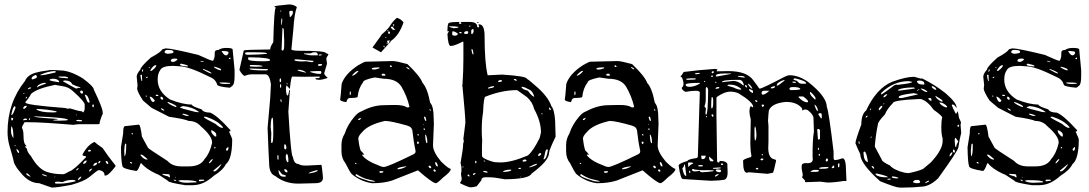

<svg xmlns="http://www.w3.org/2000/svg" viewBox="-20 -805 4868 858"><path d="M250 -490.2Q291 -490.2 349.6 -455.1Q399.4 -418 399.4 -404.3Q438.5 -322.3 438.5 -305.7L439.5 -297.9Q424.8 -263.7 424.8 -251L418.9 -250H335.9Q324.2 -250 307.6 -247.1Q167 -258.8 110.4 -258.8H89.8Q78.1 -241.2 78.1 -233.4Q85 -222.7 85 -199.2Q85 -162.1 96.7 -155.3L97.7 -150.4V-149.4L91.8 -152.3V-149.4L100.6 -139.6Q100.6 -127 118.2 -107.4Q150.4 -50.8 188.5 -37.1Q220.7 -26.4 261.7 -26.4Q268.6 -26.4 290 -39.1Q307.6 -43 364.3 -102.5V-105.5Q364.3 -107.4 350.6 -109.4L348.6 -114.3Q371.1 -157.2 402.3 -170.9Q411.1 -162.1 438.5 -143.6Q460 -110.4 496.1 -65.4V-61.5Q464.8 -20.5 451.2 -20.5H447.3Q447.3 -42 420.9 -44.9Q416 -44.9 377.9 -12.7Q355.5 4.9 300.8 20.5Q237.3 33.2 210.9 33.2L155.3 13.7Q108.4 13.7 69.3 -37.1Q52.7 -54.7 42 -79.1Q42 -86.9 20.5 -160.2Q13.7 -188.5 13.7 -214.8V-215.8Q13.7 -345.7 91.8 -443.4Q101.6 -467.8 136.7 -479.5Q160.2 -486.3 193.4 -490.2Q202.1 -494.1 250 -490.2ZM160.2 -469.7V-468.8H162.1Q177.7 -468.8 220.7 -479.5Q229.5 -480.5 229.5 -484.4L226.6 -487.3H225.6Q197.3 -487.3 162.1 -471.7ZM121.1 -453.1V-452.1L124 -450.2H125Q144.5 -455.1 144.5 -460V-465.8L140.6 -469.7H138.7Q121.1 -463.9 121.1 -453.1ZM271.5 -462.9H242.2V-460.9Q242.2 -457 282.2 -455.1H283.2V-459Q283.2 -460.9 271.5 -462.9ZM202.1 -448.2V-447.3Q202.1 -443.4 242.2 -437.5L244.1 -438.5V-442.4Q236.3 -453.1 217.8 -453.1H214.8Q202.1 -452.1 202.1 -448.2ZM261.7 -442.4V-441.4Q317.4 -409.2 321.3 -409.2H322.3L332 -413.1L337.9 -411.1L338.9 -413.1V-414.1Q335 -417 322.3 -419.9L302.7 -428.7Q294.9 -445.3 271.5 -445.3H268.6Q261.7 -444.3 261.7 -442.4ZM145.5 -414.1Q155.3 -421.9 184.6 -430.7V-432.6L183.6 -434.6H173.8Q145.5 -426.8 145.5 -414.1ZM93.8 -349.6V-346.7Q93.8 -335.9 271.5 -322.3L281.2 -319.3L293.9 -320.3Q333 -307.6 346.7 -307.6Q346.7 -304.7 352.5 -302.7Q358.4 -311.5 358.4 -319.3V-337.9Q358.4 -350.6 309.6 -394.5Q287.1 -417 258.8 -419.9L225.6 -425.8Q144.5 -409.2 119.1 -385.7Q108.4 -365.2 93.8 -349.6ZM104.5 -408.2V-406.2H106.4Q119.1 -409.2 119.1 -413.1V-414.1H114.3Q109.4 -414.1 104.5 -408.2ZM337.9 -394.5Q339.8 -386.7 346.7 -386.7H348.6L350.6 -389.6V-395.5L346.7 -400.4Q337.9 -400.4 337.9 -394.5ZM85.9 -389.6 84 -386.7V-385.7H85.9L89.8 -388.7V-389.6ZM362.3 -381.8H358.4Q369.1 -349.6 374 -346.7H377.9L380.9 -348.6Q373 -379.9 364.3 -379.9ZM94.7 -364.3Q100.6 -365.2 100.6 -372.1V-373Q94.7 -371.1 94.7 -364.3ZM395.5 -337.9 392.6 -335.9V-329.1L395.5 -325.2Q399.4 -326.2 399.4 -332V-335.9L398.4 -337.9ZM84 -324.2V-320.3L85.9 -318.4H87.9Q94.7 -321.3 99.6 -329.1V-332H94.7Q88.9 -332 84 -324.2ZM43.9 -330.1Q36.1 -322.3 30.3 -291H32.2Q38.1 -291 49.8 -325.2Q47.9 -330.1 43.9 -330.1ZM143.6 -318.4V-315.4Q162.1 -302.7 210.9 -302.7H219.7L232.4 -303.7V-307.6Q192.4 -316.4 143.6 -318.4ZM322.3 -293H319.3V-290H322.3ZM133.8 -285.2V-283.2Q153.3 -278.3 237.3 -273.4V-272.5V-271.5L216.8 -268.6Q216.8 -265.6 242.2 -265.6Q283.2 -265.6 283.2 -269.5Q283.2 -279.3 133.8 -285.2ZM35.2 -278.3H30.3V-272.5Q30.3 -266.6 33.2 -266.6Q38.1 -266.6 39.1 -276.4ZM114.3 -276.4 109.4 -275.4V-269.5H114.3V-273.4V-275.4ZM83 -268.6V-267.6H84L100.6 -269.5V-271.5L97.7 -275.4H94.7Q85.9 -275.4 83 -268.6ZM320.3 -266.6Q320.3 -262.7 337.9 -262.7L346.7 -263.7V-265.6Q346.7 -269.5 328.1 -269.5Q320.3 -267.6 320.3 -266.6ZM30.3 -241.2V-238.3V-237.3Q29.3 -234.4 29.3 -223.6V-219.7Q29.3 -202.1 39.1 -188.5H40Q40 -235.4 30.3 -241.2ZM47.9 -156.2H44.9V-154.3L47.9 -152.3H49.8V-154.3ZM54.7 -139.6 53.7 -138.7V-136.7Q57.6 -121.1 65.4 -121.1V-122.1V-124Q65.4 -131.8 54.7 -139.6ZM373 -130.9 375 -127.9H379.9Q385.7 -127.9 386.7 -131.8L382.8 -135.7H381.8Q375 -135.7 373 -130.9ZM350.6 -74.2 352.5 -73.2H353.5Q364.3 -73.2 367.2 -85.9V-87.9Q356.4 -87.9 350.6 -74.2ZM418.9 -76.2 419.9 -75.2H422.9Q428.7 -79.1 428.7 -85.9H425.8Q418.9 -82 418.9 -76.2ZM453.1 -85.9H452.1V-84Q455.1 -72.3 460.9 -72.3H461.9L463.9 -74.2V-75.2Q461.9 -85.9 453.1 -85.9ZM396.5 -65.4 399.4 -63.5Q414.1 -68.4 414.1 -76.2V-78.1H413.1Q399.4 -78.1 396.5 -65.4ZM320.3 -43.9H322.3Q330.1 -46.9 331.1 -53.7L330.1 -54.7Q320.3 -48.8 320.3 -43.9ZM377.9 -39.1H381.8Q391.6 -47.9 391.6 -51.8H390.6Q377.9 -47.9 377.9 -39.1ZM100.6 -30.3H97.7V-26.4Q99.6 -21.5 114.3 -15.6L118.2 -12.7Q107.4 -29.3 100.6 -30.3ZM168.9 -26.4H168V-25.4Q168 -21.5 188.5 -16.6L189.5 -17.6V-19.5Q176.8 -26.4 168.9 -26.4ZM226.6 -15.6H223.6V-12.7H226.6ZM328.1 -1Q337.9 -1 343.8 -15.6H340.8Q328.1 -8.8 328.1 -1ZM259.8 8.8 239.3 6.8H235.4Q226.6 6.8 225.6 10.7V12.7L229.5 15.6H247.1Q277.3 15.6 318.4 4.9Q316.4 -1 306.6 -1H301.8Q278.3 -1 259.8 8.8Z M706.1 -585 720.7 -588.9Q746.1 -588.9 866.2 -559.6Q922.9 -533.2 931.6 -533.2Q939.5 -543.9 939.5 -560.5V-562.5V-569.3Q939.5 -582 957 -582Q968.8 -590.8 990.2 -590.8Q1019.5 -590.8 1019.5 -584L1028.3 -492.2V-463.9Q1028.3 -428.7 1018.6 -421.9Q1009.8 -413.1 1004.9 -413.1Q950.2 -418 950.2 -427.7Q943.4 -451.2 916 -461.9Q822.3 -508.8 781.2 -508.8L753.9 -510.7Q705.1 -510.7 696.3 -492.2Q684.6 -476.6 684.6 -450.2V-449.2Q684.6 -395.5 740.2 -360.4Q795.9 -337.9 836.9 -337.9Q836.9 -330.1 880.9 -316.4Q889.6 -301.8 918.9 -301.8Q949.2 -290 1005.9 -227.5L1009.8 -223.6V-219.7Q1009.8 -217.8 1003.9 -217.8V-215.8Q1017.6 -186.5 1017.6 -181.6Q1017.6 -93.8 989.3 -71.3Q976.6 -44.9 935.5 -19.5Q889.6 22.5 841.8 22.5H807.6Q730.5 10.7 730.5 2.9Q685.5 -28.3 678.7 -28.3Q630.9 -50.8 612.3 -75.2H608.4Q596.7 -41 588.9 -41Q527.3 -50.8 527.3 -62.5Q521.5 -79.1 520.5 -147.5L530.3 -208Q530.3 -241.2 538.1 -241.2L600.6 -248Q607.4 -248 614.3 -194.3L641.6 -144.5Q641.6 -141.6 728.5 -85.9Q750 -61.5 790 -61.5H824.2Q876 -61.5 894.5 -94.7Q917 -119.1 927.7 -166V-168.9Q927.7 -197.3 877.9 -240.2Q856.4 -264.6 823.2 -264.6Q803.7 -273.4 735.4 -283.2L657.2 -323.2L619.1 -355.5Q594.7 -392.6 592.8 -408.2L594.7 -424.8L590.8 -461.9Q590.8 -475.6 607.4 -494.1Q607.4 -505.9 654.3 -547.9Q698.2 -571.3 706.1 -585ZM715.8 -575.2V-571.3Q715.8 -567.4 728.5 -564.5Q754.9 -566.4 754.9 -571.3V-575.2Q754.9 -582 727.5 -582Q719.7 -582 715.8 -575.2ZM970.7 -577.1V-575.2Q981.4 -557.6 989.3 -557.6Q997.1 -557.6 1001 -567.4V-571.3Q1001 -577.1 970.7 -577.1ZM1004.9 -546.9 1002 -543 1004.9 -541H1009.8V-546.9ZM743.2 -532.2Q747.1 -528.3 752.9 -528.3Q762.7 -528.3 773.4 -539.1L768.6 -543H757.8Q743.2 -543 743.2 -532.2ZM876 -533.2V-532.2Q876 -529.3 887.7 -528.3H890.6V-529.3Q890.6 -531.2 876 -533.2ZM788.1 -520.5 784.2 -516.6Q784.2 -509.8 819.3 -507.8V-510.7Q819.3 -514.6 790 -520.5ZM651.4 -490.2V-489.3L653.3 -488.3H657.2Q678.7 -503.9 678.7 -513.7H677.7H675.8Q665 -513.7 651.4 -490.2ZM937.5 -506.8 935.5 -504.9Q949.2 -494.1 966.8 -490.2L967.8 -492.2V-494.1Q967.8 -499 939.5 -506.8ZM647.5 -504.9 644.5 -503.9 645.5 -502V-501L649.4 -502V-504.9ZM887.7 -497.1 886.7 -496.1V-494.1Q917 -476.6 924.8 -476.6V-477.5Q924.8 -483.4 887.7 -497.1ZM620.1 -494.1H615.2L614.3 -487.3V-484.4L615.2 -482.4L620.1 -492.2ZM610.4 -470.7 607.4 -469.7Q609.4 -451.2 612.3 -443.4H615.2V-444.3L614.3 -470.7ZM636.7 -461.9 632.8 -459V-456.1H635.7L640.6 -460V-461.9ZM963.9 -436.5 960 -434.6Q967.8 -429.7 988.3 -429.7L1007.8 -430.7V-434.6Q990.2 -436.5 971.7 -436.5ZM677.7 -381.8 675.8 -380.9V-378.9L677.7 -376H687.5V-378.9Q686.5 -381.8 677.7 -381.8ZM632.8 -378.9 630.9 -376V-375L632.8 -373H635.7V-376ZM650.4 -373H649.4V-371.1Q656.2 -349.6 663.1 -349.6H667L671.9 -354.5V-355.5Q659.2 -373 650.4 -373ZM699.2 -373 697.3 -371.1V-365.2L703.1 -359.4H706.1L709 -361.3V-366.2Q705.1 -373 699.2 -373ZM730.5 -349.6 728.5 -347.7V-346.7Q741.2 -335 766.6 -326.2L768.6 -329.1Q768.6 -335 730.5 -349.6ZM784.2 -325.2Q784.2 -321.3 853.5 -304.7L866.2 -303.7H869.1V-304.7Q839.8 -327.1 797.9 -331.1Q784.2 -326.2 784.2 -325.2ZM700.2 -321.3H699.2Q699.2 -314.5 711.9 -310.5L713.9 -311.5Q713.9 -316.4 700.2 -321.3ZM795.9 -296.9V-293L812.5 -287.1H823.2V-290Q805.7 -296.9 795.9 -296.9ZM900.4 -283.2H891.6V-280.3Q897.5 -274.4 943.4 -251Q962.9 -233.4 973.6 -233.4H974.6L976.6 -236.3Q954.1 -265.6 900.4 -283.2ZM924.8 -223.6H923.8V-218.8Q923.8 -209 940.4 -195.3H946.3V-203.1Q946.3 -214.8 924.8 -223.6ZM573.2 -210H568.4V-206.1L570.3 -204.1L574.2 -206.1ZM535.2 -131.8 536.1 -107.4H537.1Q543.9 -111.3 543.9 -153.3V-161.1L542 -163.1H540Q537.1 -163.1 535.2 -131.8ZM942.4 -147.5H937.5V-142.6L940.4 -141.6L943.4 -144.5ZM998 -147.5 990.2 -139.6V-134.8L992.2 -131.8H995.1Q1001 -132.8 1001 -147.5ZM611.3 -114.3H608.4V-110.4Q623 -91.8 636.7 -91.8H638.7V-94.7Q617.2 -114.3 611.3 -114.3ZM914.1 -79.1V-75.2H916Q924.8 -81.1 930.7 -91.8L928.7 -94.7Q920.9 -89.8 914.1 -79.1ZM566.4 -81.1H561.5V-77.1L566.4 -74.2L570.3 -75.2V-77.1ZM966.8 -70.3 933.6 -43V-41Q933.6 -39.1 937.5 -39.1Q949.2 -39.1 969.7 -70.3ZM734.4 -26.4 706.1 -28.3V-26.4Q706.1 -22.5 731.4 -16.6L735.4 -12.7H740.2Q738.3 -26.4 734.4 -26.4ZM766.6 -12.7 763.7 -15.6V-11.7H766.6ZM757.8 -2H755.9L759.8 2.9H767.6V2Q766.6 -2 757.8 -2ZM871.1 -2 869.1 0V2.9L871.1 4.9H875Q893.6 3.9 893.6 0L890.6 -2ZM777.3 3.9Q791 11.7 814.5 11.7H816.4L858.4 9.8V7.8Q855.5 0 791 0Q777.3 0 777.3 3.9Z M1271.5 -785.2Q1293 -785.2 1306.6 -773.4Q1294.9 -742.2 1291 -674.8L1282.2 -585Q1282.2 -578.1 1321.3 -578.1Q1436.5 -578.1 1436.5 -567.4Q1441.4 -567.4 1448.2 -561.5Q1438.5 -548.8 1438.5 -543V-540L1441.4 -520.5L1428.7 -477.5Q1428.7 -470.7 1443.4 -458V-456.1Q1419.9 -448.2 1405.3 -448.2Q1389.6 -449.2 1389.6 -453.1V-455.1L1398.4 -456.1H1405.3L1409.2 -460V-461.9L1405.3 -462.9L1339.8 -461.9L1286.1 -462.9Q1281.2 -462.9 1275.4 -408.2H1274.4L1260.7 -423.8L1257.8 -413.1V-407.2Q1258.8 -379.9 1264.6 -377.9Q1268.6 -377.9 1271.5 -395.5V-402.3H1274.4L1275.4 -399.4L1268.6 -305.7Q1280.3 -103.5 1289.1 -103.5Q1293.9 -72.3 1313.5 -72.3Q1324.2 -65.4 1339.8 -65.4H1357.4L1416 -68.4Q1418 -68.4 1422.9 -16.6Q1424.8 -1 1416.5 6.3Q1408.2 13.7 1388.7 13.7L1313.5 15.6Q1252 15.6 1210 -18.6Q1182.6 -28.3 1182.6 -77.1Q1180.7 -103.5 1175.8 -233.4L1187.5 -366.2L1190.4 -423.8V-431.6Q1183.6 -472.7 1167 -472.7H1137.7H1103.5Q1088.9 -472.7 1074.2 -465.8Q1064.5 -466.8 1049.8 -492.2L1069.3 -579.1Q1069.3 -583 1187.5 -584Q1187.5 -596.7 1201.2 -616.2Q1205.1 -768.6 1211.9 -768.6V-771.5Q1211.9 -773.4 1207 -773.4V-776.4Q1207 -779.3 1271.5 -785.2ZM1234.4 -758.8H1233.4V-752.9H1236.3V-756.8ZM1276.4 -756.8 1272.5 -752.9V-751L1275.4 -728.5H1277.3Q1289.1 -740.2 1289.1 -749V-752.9L1286.1 -756.8ZM1241.2 -720.7 1238.3 -723.6Q1236.3 -713.9 1236.3 -698.2V-694.3H1238.3L1241.2 -710.9ZM1244.1 -679.7H1242.2L1238.3 -583V-582L1241.2 -579.1H1243.2Q1250 -579.1 1250 -603.5V-626L1248 -673.8Q1246.1 -679.7 1244.1 -679.7ZM1075.2 -567.4Q1075.2 -560.5 1084 -560.5H1098.6Q1138.7 -560.5 1172.9 -564.5V-566.4Q1172.9 -571.3 1125 -571.3H1084Q1075.2 -571.3 1075.2 -567.4ZM1379.9 -571.3 1367.2 -566.4H1355.5H1338.9V-563.5Q1360.4 -557.6 1376 -557.6H1398.4Q1400.4 -557.6 1400.4 -560.5Q1398.4 -571.3 1389.6 -571.3ZM1407.2 -561.5 1404.3 -559.6V-557.6L1407.2 -556.6Q1417 -556.6 1418 -560.5V-561.5ZM1090.8 -548.8 1088.9 -546.9V-541Q1088.9 -531.2 1154.3 -531.2Q1187.5 -531.2 1187.5 -536.1Q1187.5 -547.9 1101.6 -548.8ZM1298.8 -540 1295.9 -537.1V-536.1Q1295.9 -531.2 1331.1 -530.3L1347.7 -531.2L1370.1 -527.3H1374Q1380.9 -527.3 1380.9 -533.2H1379.9L1305.7 -540ZM1404.3 -518.6 1400.4 -514.6V-513.7L1404.3 -510.7H1409.2Q1418 -510.7 1419.9 -516.6L1417 -518.6ZM1099.6 -514.6 1095.7 -511.7Q1095.7 -507.8 1100.6 -507.8L1125 -506.8L1151.4 -507.8L1152.3 -508.8V-510.7Q1140.6 -514.6 1108.4 -514.6ZM1175.8 -496.1 1095.7 -499V-497.1Q1095.7 -490.2 1169.9 -490.2L1177.7 -492.2V-493.2ZM1315.4 -493.2H1310.5V-490.2Q1311.5 -488.3 1344.7 -480.5H1346.7V-482.4Q1331.1 -493.2 1315.4 -493.2ZM1365.2 -483.4Q1391.6 -474.6 1412.1 -474.6L1416 -478.5V-484.4L1413.1 -487.3H1391.6Q1365.2 -487.3 1365.2 -483.4ZM1229.5 -448.2V-440.4L1232.4 -437.5Q1236.3 -438.5 1236.3 -444.3V-448.2L1234.4 -455.1H1233.4Q1229.5 -454.1 1229.5 -448.2ZM1265.6 -430.7 1260.7 -434.6V-431.6L1264.6 -427.7H1265.6ZM1234.4 -428.7H1232.4L1231.4 -423.8V-418.9L1232.4 -413.1H1236.3V-421.9V-426.8ZM1236.3 -361.3H1233.4V-353.5L1236.3 -349.6H1238.3V-353.5ZM1189.5 -237.3 1192.4 -210 1191.4 -175.8 1192.4 -166H1195.3Q1201.2 -166 1201.2 -211.9V-234.4Q1201.2 -279.3 1197.3 -279.3Q1190.4 -279.3 1189.5 -237.3ZM1252.9 -160.2H1251L1250 -153.3V-145.5Q1250 -138.7 1253.9 -137.7H1255.9Q1259.8 -138.7 1259.8 -144.5Q1258.8 -160.2 1252.9 -160.2ZM1260.7 -118.2 1256.8 -107.4Q1256.8 -85 1266.6 -79.1L1268.6 -83V-91.8Q1267.6 -116.2 1260.7 -118.2ZM1222.7 -111.3H1219.7V-96.7L1221.7 -90.8H1222.7L1224.6 -92.8V-109.4ZM1251 -49.8V-48.8V-43Q1252 -39.1 1257.8 -35.2H1264.6V-37.1Q1264.6 -47.9 1251 -49.8ZM1359.4 -30.3H1363.3Q1399.4 -36.1 1399.4 -43L1397.5 -44.9Q1359.4 -35.2 1359.4 -30.3ZM1226.6 -43.9H1224.6V-40Q1227.5 -15.6 1246.1 -15.6H1255.9L1257.8 -18.6V-19.5Q1257.8 -21.5 1240.2 -26.4Z M1614.3 -529.3 1735.4 -532.2Q1751 -532.2 1800.8 -518.6Q1857.4 -464.8 1868.2 -434.6Q1889.6 -412.1 1902.3 -345.7Q1918 -330.1 1918 -276.4L1918.9 -252L1915 -155.3Q1915 -126 1951.2 -83Q1984.4 -50.8 1994.1 -50.8V-48.8Q1994.1 -37.1 1960 -11.7Q1934.6 13.7 1927.7 13.7H1926.8Q1911.1 11.7 1847.7 -43.9Q1732.4 1 1731.4 2Q1693.4 13.7 1646.5 13.7H1641.6Q1588.9 4.9 1551.8 -27.3Q1544.9 -33.2 1523.4 -76.2Q1505.9 -97.7 1505.9 -128.9V-157.2Q1505.9 -184.6 1520.5 -208Q1533.2 -248 1564.5 -284.2Q1580.1 -302.7 1595.7 -307.6Q1646.5 -335 1696.3 -335L1740.2 -335.9H1746.1Q1783.2 -335.9 1798.8 -325.2H1804.7Q1809.6 -325.2 1809.6 -329.1Q1798.8 -375 1774.4 -417Q1752.9 -453.1 1694.3 -453.1L1654.3 -459Q1602.5 -448.2 1602.5 -437.5Q1582 -411.1 1578.1 -372.1Q1576.2 -367.2 1543 -367.2L1537.1 -365.2Q1533.2 -365.2 1527.3 -348.6Q1500 -352.5 1500 -360.4Q1502 -366.2 1506.8 -430.7Q1522.5 -475.6 1581.1 -513.7Q1608.4 -529.3 1614.3 -529.3ZM1723.6 -512.7 1721.7 -509.8 1724.6 -505.9H1730.5L1731.4 -507.8L1728.5 -512.7ZM1797.9 -504.9H1795.9V-502.9Q1803.7 -495.1 1809.6 -495.1H1810.5V-497.1Q1802.7 -504.9 1797.9 -504.9ZM1641.6 -500V-497.1Q1642.6 -494.1 1651.4 -494.1Q1660.2 -494.1 1675.8 -500V-503.9H1671.9Q1650.4 -503.9 1641.6 -500ZM1553.7 -468.8V-466.8H1554.7Q1563.5 -466.8 1581.1 -485.4V-488.3H1580.1Q1570.3 -488.3 1553.7 -468.8ZM1689.5 -475.6 1684.6 -471.7 1687.5 -466.8H1700.2L1703.1 -469.7L1697.3 -475.6ZM1545.9 -396.5 1543 -394.5V-379.9H1543.9Q1547.9 -380.9 1547.9 -386.7V-394.5ZM1900.4 -318.4H1899.4V-316.4Q1901.4 -308.6 1903.3 -308.6L1904.3 -313.5Q1902.3 -318.4 1900.4 -318.4ZM1877.9 -284.2 1875 -282.2V-279.3Q1878.9 -264.6 1882.8 -264.6H1884.8Q1884.8 -277.3 1878.9 -284.2ZM1591.8 -278.3 1581.1 -273.4V-268.6H1583Q1589.8 -268.6 1592.8 -276.4V-278.3ZM1581.1 -185.5Q1587.9 -127 1597.7 -127L1607.4 -114.3V-113.3L1598.6 -114.3V-111.3Q1617.2 -85.9 1674.8 -64.5Q1681.6 -60.5 1694.3 -58.6Q1711.9 -58.6 1829.1 -116.2Q1836.9 -121.1 1836.9 -127V-131.8Q1828.1 -171.9 1822.3 -225.6L1820.3 -226.6Q1820.3 -237.3 1798.8 -244.1Q1726.6 -264.6 1700.2 -264.6Q1626 -248 1598.6 -214.8Q1581.1 -197.3 1581.1 -185.5ZM1875 -249 1872.1 -251V-248H1875ZM1878.9 -230.5H1873V-226.6L1876 -223.6L1878.9 -226.6ZM1847.7 -206.1 1844.7 -203.1 1847.7 -199.2 1851.6 -200.2V-203.1L1848.6 -206.1ZM1882.8 -203.1H1879.9V-202.1Q1881.8 -165 1887.7 -165L1889.6 -167V-168.9Q1889.6 -189.5 1882.8 -203.1ZM1844.7 -171.9 1843.8 -170.9V-165L1846.7 -161.1H1847.7L1851.6 -165V-170.9L1848.6 -171.9ZM1927.7 -80.1H1924.8V-74.2Q1928.7 -61.5 1933.6 -61.5H1936.5V-64.5Q1932.6 -80.1 1927.7 -80.1ZM1568.4 -77.1 1566.4 -75.2V-74.2L1568.4 -72.3H1573.2V-74.2L1570.3 -77.1ZM1897.5 -64.5 1894.5 -61.5Q1897.5 -54.7 1902.3 -52.7H1903.3L1907.2 -56.6V-58.6L1902.3 -64.5ZM1755.9 -50.8V-48.8H1759.8Q1773.4 -48.8 1795.9 -60.5V-61.5H1792Q1758.8 -57.6 1755.9 -50.8ZM1918.9 -47.9 1917 -43.9V-42L1920.9 -38.1H1924.8L1927.7 -40V-42L1922.9 -47.9ZM1677.7 -40 1674.8 -37.1Q1676.8 -32.2 1682.6 -32.2Q1693.4 -34.2 1693.4 -37.1V-38.1L1690.4 -40ZM1571.3 -26.4 1568.4 -22.5Q1572.3 -13.7 1617.2 0Q1631.8 6.8 1656.2 6.8V5.9Q1656.2 2.9 1619.1 -4.9Q1597.7 -10.7 1574.2 -26.4ZM1719.7 -617.2H1718.8L1714.8 -613.3Q1721.7 -622.1 1723.6 -623V-624H1716.8L1709 -622.1V-621.1L1713.9 -613.3L1716.8 -609.4L1691.4 -581.1L1682.6 -571.3L1644.5 -592.8L1682.6 -645.5Q1684.6 -651.4 1687.5 -652.3Q1717.8 -678.7 1724.6 -692.4Q1736.3 -710.9 1753.9 -725.6Q1773.4 -718.8 1783.2 -705.1Q1763.7 -646.5 1725.6 -621.1V-618.2L1717.8 -610.4ZM1748 -669.9 1736.3 -682.6Q1747.1 -696.3 1737.3 -696.3H1735.4V-694.3L1740.2 -687.5L1736.3 -685.5H1728.5L1726.6 -683.6V-682.6V-680.7Q1731.4 -677.7 1737.3 -669.9Q1737.3 -674.8 1748 -669.9ZM1722.7 -655.3V-656.2Q1723.6 -663.1 1719.7 -664.1H1717.8L1714.8 -662.1Q1713.9 -658.2 1714.8 -655.8Q1715.8 -653.3 1719.7 -654.3ZM1697.3 -600.6H1694.3L1693.4 -597.7L1698.2 -592.8H1699.2ZM1711.9 -613.3 1710.9 -616.2 1708 -612.3V-611.3L1709 -607.4L1711.9 -610.4ZM1715.8 -667 1713.9 -670.9 1711.9 -669.9Q1711.9 -665 1712.9 -665H1715.8ZM1706.1 -637.7 1705.1 -638.7H1702.1V-636.7L1704.1 -634.8H1706.1Z M2032.2 -707 2033.2 -706.1V-705.1L2030.3 -702.1Q2031.2 -698.2 2038.1 -698.2H2040L2042 -701.2L2038.1 -706.1L2040 -707H2078.1Q2112.3 -707 2112.3 -686.5L2115.2 -682.6H2118.2L2121.1 -684.6V-686.5L2118.2 -694.3L2119.1 -696.3H2121.1Q2145.5 -696.3 2145.5 -643.6Q2145.5 -525.4 2159.2 -468.8H2163.1L2223.6 -471.7Q2335 -464.8 2335 -452.1Q2338.9 -452.1 2373 -421.9Q2428.7 -375 2444.3 -330.1Q2461.9 -310.5 2461.9 -223.6L2462.9 -194.3Q2433.6 -133.8 2433.6 -122.1Q2433.6 -86.9 2355.5 -29.3Q2344.7 -4.9 2236.3 -3.9Q2188.5 -12.7 2169.9 -12.7H2147.5Q2130.9 -12.7 2130.9 1L2110.4 27.3Q2093.8 32.2 2084 32.2Q2072.3 32.2 2036.1 13.7V10.7Q2043 2.9 2043 -4.9V-8.8L2040 -26.4L2042 -40V-57.6L2038.1 -77.1Q2049.8 -140.6 2049.8 -163.1L2052.7 -172.9L2050.8 -185.5L2059.6 -254.9V-258.8Q2059.6 -284.2 2046.9 -417V-418.9L2044.9 -419.9L2046.9 -426.8V-430.7Q2050.8 -490.2 2050.8 -540V-613.3L2049.8 -619.1H2047.9Q2010.7 -599.6 1994.1 -599.6Q1982.4 -599.6 1979.5 -652.3Q1979.5 -656.2 1985.4 -663.1V-666H1983.4L1980.5 -665L1979.5 -666Q1979.5 -703.1 1987.3 -703.1Q1998 -707 2032.2 -707ZM2113.3 -706.1H2118.2V-703.1L2113.3 -702.1L2112.3 -703.1V-705.1ZM2059.6 -690.4H2056.6V-689.5H2059.6ZM2078.1 -690.4 2075.2 -687.5V-686.5H2082V-690.4ZM1998 -687.5H1987.3V-686.5Q1987.3 -683.6 2007.8 -678.7Q2028.3 -679.7 2028.3 -683.6V-684.6Q2016.6 -687.5 1998 -687.5ZM2090.8 -674.8 2085.9 -669.9V-654.3L2088.9 -652.3Q2096.7 -657.2 2096.7 -668Q2096.7 -673.8 2093.8 -674.8ZM2053.7 -656.2 2057.6 -653.3H2068.4L2072.3 -658.2V-663.1L2068.4 -666Q2053.7 -666 2053.7 -656.2ZM2003.9 -665H2002L2001 -659.2V-650.4Q2001 -646.5 2010.7 -645.5Q2024.4 -645.5 2026.4 -654.3Q2012.7 -665 2003.9 -665ZM2040 -662.1H2032.2V-660.2L2035.2 -656.2H2043V-659.2ZM2086.9 -583Q2089.8 -561.5 2094.7 -561.5H2095.7V-563.5Q2093.8 -585.9 2088.9 -585.9Q2086.9 -585.9 2086.9 -583ZM2284.2 -452.1H2276.4V-450.2Q2279.3 -444.3 2288.1 -444.3H2289.1V-447.3ZM2205.1 -441.4 2208 -438.5H2213.9L2222.7 -441.4V-446.3L2217.8 -447.3Q2210 -447.3 2205.1 -441.4ZM2161.1 -413.1V-409.2H2163.1Q2187.5 -413.1 2187.5 -417V-419.9H2185.5Q2174.8 -419.9 2161.1 -413.1ZM2314.5 -417H2310.5Q2310.5 -407.2 2338.9 -399.4Q2358.4 -373 2367.2 -373V-374Q2361.3 -394.5 2349.6 -402.3Q2323.2 -417 2314.5 -417ZM2132.8 -222.7Q2132.8 -199.2 2134.8 -177.7L2133.8 -153.3V-109.4Q2133.8 -96.7 2179.7 -83Q2190.4 -79.1 2216.8 -79.1Q2265.6 -79.1 2338.9 -110.4Q2362.3 -128.9 2391.6 -188.5L2397.5 -212.9Q2397.5 -262.7 2367.2 -317.4Q2360.4 -347.7 2335 -371.1L2291 -402.3Q2222.7 -402.3 2149.4 -373Q2141.6 -373 2138.7 -303.7Q2132.8 -269.5 2132.8 -222.7ZM2435.5 -324.2H2433.6V-320.3Q2433.6 -313.5 2440.4 -313.5H2441.4V-314.5Q2441.4 -321.3 2435.5 -324.2ZM2402.3 -298.8H2399.4V-295.9L2402.3 -293.9H2404.3V-295.9ZM2409.2 -93.8V-92.8Q2422.9 -92.8 2428.7 -136.7H2421.9Q2418 -136.7 2411.1 -100.6Q2409.2 -100.6 2409.2 -93.8ZM2384.8 -110.4V-109.4L2387.7 -107.4Q2398.4 -112.3 2398.4 -118.2L2395.5 -121.1H2392.6Q2384.8 -116.2 2384.8 -110.4ZM2315.4 -86.9V-84L2318.4 -83H2320.3Q2333 -83 2333 -87.9L2330.1 -91.8H2324.2Q2317.4 -91.8 2315.4 -86.9ZM2141.6 -87.9V-86.9Q2142.6 -83 2148.4 -83V-84Q2147.5 -87.9 2141.6 -87.9ZM2105.5 -86.9 2103.5 -84V-78.1L2105.5 -75.2H2106.4L2109.4 -78.1V-79.1Q2109.4 -85.9 2105.5 -86.9ZM2345.7 -59.6V-56.6Q2377 -65.4 2379.9 -71.3V-73.2Q2371.1 -73.2 2345.7 -59.6ZM2049.8 -61.5H2046.9V-57.6L2049.8 -56.6H2050.8V-57.6ZM2298.8 -54.7 2296.9 -52.7V-49.8H2305.7L2308.6 -53.7V-54.7ZM2226.6 -38.1 2228.5 -37.1H2238.3Q2261.7 -39.1 2264.6 -43.9V-46.9H2261.7Q2237.3 -46.9 2226.6 -38.1ZM2146.5 -41H2139.6V-39.1Q2139.6 -35.2 2156.2 -33.2H2158.2V-37.1Q2158.2 -39.1 2146.5 -41ZM2093.8 -23.4 2096.7 -22.5Q2105.5 -27.3 2105.5 -31.2H2100.6Q2093.8 -31.2 2093.8 -23.4ZM2074.2 -25.4 2069.3 -23.4V-20.5L2074.2 -16.6H2078.1V-20.5ZM2308.6 -15.6H2305.7V-12.7H2308.6Z M2618.2 -529.3 2739.3 -532.2Q2754.9 -532.2 2804.7 -518.6Q2861.3 -464.8 2872.1 -434.6Q2893.6 -412.1 2906.2 -345.7Q2921.9 -330.1 2921.9 -276.4L2922.9 -252L2918.9 -155.3Q2918.9 -126 2955.1 -83Q2988.3 -50.8 2998 -50.8V-48.8Q2998 -37.1 2963.9 -11.7Q2938.5 13.7 2931.6 13.7H2930.7Q2915 11.7 2851.6 -43.9Q2736.3 1 2735.4 2Q2697.3 13.7 2650.4 13.7H2645.5Q2592.8 4.9 2555.7 -27.3Q2548.8 -33.2 2527.3 -76.2Q2509.8 -97.7 2509.8 -128.9V-157.2Q2509.8 -184.6 2524.4 -208Q2537.1 -248 2568.4 -284.2Q2584 -302.7 2599.6 -307.6Q2650.4 -335 2700.2 -335L2744.1 -335.9H2750Q2787.1 -335.9 2802.7 -325.2H2808.6Q2813.5 -325.2 2813.5 -329.1Q2802.7 -375 2778.3 -417Q2756.8 -453.1 2698.2 -453.1L2658.2 -459Q2606.4 -448.2 2606.4 -437.5Q2585.9 -411.1 2582 -372.1Q2580.1 -367.2 2546.9 -367.2L2541 -365.2Q2537.1 -365.2 2531.2 -348.6Q2503.9 -352.5 2503.9 -360.4Q2505.9 -366.2 2510.7 -430.7Q2526.4 -475.6 2585 -513.7Q2612.3 -529.3 2618.2 -529.3ZM2727.5 -512.7 2725.6 -509.8 2728.5 -505.9H2734.4L2735.4 -507.8L2732.4 -512.7ZM2801.8 -504.9H2799.8V-502.9Q2807.6 -495.1 2813.5 -495.1H2814.5V-497.1Q2806.6 -504.9 2801.8 -504.9ZM2645.5 -500V-497.1Q2646.5 -494.1 2655.3 -494.1Q2664.1 -494.1 2679.7 -500V-503.9H2675.8Q2654.3 -503.9 2645.5 -500ZM2557.6 -468.8V-466.8H2558.6Q2567.4 -466.8 2585 -485.4V-488.3H2584Q2574.2 -488.3 2557.6 -468.8ZM2693.4 -475.6 2688.5 -471.7 2691.4 -466.8H2704.1L2707 -469.7L2701.2 -475.6ZM2549.8 -396.5 2546.9 -394.5V-379.9H2547.9Q2551.8 -380.9 2551.8 -386.7V-394.5ZM2904.3 -318.4H2903.3V-316.4Q2905.3 -308.6 2907.2 -308.6L2908.2 -313.5Q2906.2 -318.4 2904.3 -318.4ZM2881.8 -284.2 2878.9 -282.2V-279.3Q2882.8 -264.6 2886.7 -264.6H2888.7Q2888.7 -277.3 2882.8 -284.2ZM2595.7 -278.3 2585 -273.4V-268.6H2586.9Q2593.8 -268.6 2596.7 -276.4V-278.3ZM2585 -185.5Q2591.8 -127 2601.6 -127L2611.3 -114.3V-113.3L2602.5 -114.3V-111.3Q2621.1 -85.9 2678.7 -64.5Q2685.5 -60.5 2698.2 -58.6Q2715.8 -58.6 2833 -116.2Q2840.8 -121.1 2840.8 -127V-131.8Q2832 -171.9 2826.2 -225.6L2824.2 -226.6Q2824.2 -237.3 2802.7 -244.1Q2730.5 -264.6 2704.1 -264.6Q2629.9 -248 2602.5 -214.8Q2585 -197.3 2585 -185.5ZM2878.9 -249 2876 -251V-248H2878.9ZM2882.8 -230.5H2877V-226.6L2879.9 -223.6L2882.8 -226.6ZM2851.6 -206.1 2848.6 -203.1 2851.6 -199.2 2855.5 -200.2V-203.1L2852.5 -206.1ZM2886.7 -203.1H2883.8V-202.1Q2885.7 -165 2891.6 -165L2893.6 -167V-168.9Q2893.6 -189.5 2886.7 -203.1ZM2848.6 -171.9 2847.7 -170.9V-165L2850.6 -161.1H2851.6L2855.5 -165V-170.9L2852.5 -171.9ZM2931.6 -80.1H2928.7V-74.2Q2932.6 -61.5 2937.5 -61.5H2940.4V-64.5Q2936.5 -80.1 2931.6 -80.1ZM2572.3 -77.1 2570.3 -75.2V-74.2L2572.3 -72.3H2577.1V-74.2L2574.2 -77.1ZM2901.4 -64.5 2898.4 -61.5Q2901.4 -54.7 2906.2 -52.7H2907.2L2911.1 -56.6V-58.6L2906.2 -64.5ZM2759.8 -50.8V-48.8H2763.7Q2777.3 -48.8 2799.8 -60.5V-61.5H2795.9Q2762.7 -57.6 2759.8 -50.8ZM2922.9 -47.9 2920.9 -43.9V-42L2924.8 -38.1H2928.7L2931.6 -40V-42L2926.8 -47.9ZM2681.6 -40 2678.7 -37.1Q2680.7 -32.2 2686.5 -32.2Q2697.3 -34.2 2697.3 -37.1V-38.1L2694.3 -40ZM2575.2 -26.4 2572.3 -22.5Q2576.2 -13.7 2621.1 0Q2635.7 6.8 2660.2 6.8V5.9Q2660.2 2.9 2623 -4.9Q2601.6 -10.7 2578.1 -26.4Z M3175.8 -497.1Q3186.5 -495.1 3186.5 -494.1L3182.6 -487.3V-486.3H3184.6L3234.4 -487.3Q3319.3 -487.3 3347.7 -444.3Q3370.1 -415 3372.1 -410.2L3376 -409.2Q3385.7 -409.2 3486.3 -461.9Q3500 -468.8 3508.8 -468.8Q3548.8 -468.8 3591.8 -438.5Q3674.8 -373 3674.8 -327.1Q3683.6 -308.6 3705.1 -127V-100.6Q3705.1 -91.8 3710 -89.8H3713.9Q3721.7 -89.8 3745.1 -97.7Q3760.7 -97.7 3760.7 -40Q3762.7 -10.7 3762.7 3.9H3749Q3708 10.7 3676.8 10.7L3645.5 6.8L3588.9 8.8H3579.1Q3577.1 8.8 3577.1 1L3564.5 -11.7V-12.7L3567.4 -22.5V-24.4L3562.5 -50.8V-63.5Q3562.5 -76.2 3582 -76.2Q3617.2 -72.3 3611.3 -102.5Q3610.4 -178.7 3617.2 -216.8V-218.8L3615.2 -277.3Q3615.2 -293 3588.9 -313.5L3581.1 -315.4H3574.2L3566.4 -311.5Q3564.5 -311.5 3564.5 -320.3Q3542 -349.6 3492.2 -349.6Q3428.7 -343.8 3416 -311.5Q3414.1 -302.7 3412.1 -265.6L3414.1 -243.2V-172.9L3413.1 -144.5Q3413.1 -100.6 3437.5 -93.8Q3448.2 -91.8 3448.2 -86.9Q3437.5 -38.1 3434.6 -33.2L3410.2 -28.3L3327.1 -35.2L3317.4 -33.2Q3300.8 -33.2 3300.8 -83V-86.9Q3300.8 -92.8 3330.1 -101.6Q3337.9 -101.6 3337.9 -109.4Q3333 -133.8 3333 -164.1L3335 -271.5Q3329.1 -293 3329.1 -305.7Q3330.1 -330.1 3335.9 -330.1L3344.7 -325.2H3345.7V-327.1Q3345.7 -348.6 3279.3 -388.7Q3261.7 -395.5 3244.1 -395.5Q3216.8 -395.5 3182.6 -371.1L3181.6 -366.2V-287.1L3184.6 -83L3188.5 -79.1H3192.4Q3195.3 -79.1 3196.3 -85.9H3198.2Q3224.6 -85.9 3230.5 -72.3V-64.5L3231.4 -41Q3233.4 -1 3210.9 -1Q3205.1 1 3158.2 2.9L3031.2 -4.9Q3021.5 -4.9 3012.7 -64.5V-65.4Q3012.7 -74.2 3052.7 -85.9Q3052.7 -92.8 3091.8 -98.6Q3098.6 -99.6 3098.6 -108.4L3105.5 -336.9L3107.4 -390.6Q3107.4 -399.4 3088.9 -399.4Q3070.3 -399.4 3043 -394.5Q3026.4 -403.3 3026.4 -413.1Q3034.2 -418 3034.2 -428.7V-436.5Q3029.3 -461.9 3022.5 -461.9L3021.5 -462.9V-464.8Q3027.3 -468.8 3035.2 -483.4Q3100.6 -492.2 3175.8 -497.1ZM3133.8 -408.2V-359.4Q3133.8 -344.7 3127.9 -330.1L3134.8 -320.3L3132.8 -304.7V-294.9L3134.8 -293H3135.7Q3143.6 -293 3144.5 -399.4V-400.4Q3144.5 -412.1 3137.7 -416Q3133.8 -415 3133.8 -408.2ZM3043.9 -426.8Q3043.9 -417 3061.5 -417Q3084 -417 3107.4 -431.6V-434.6H3103.5Q3043.9 -434.6 3043.9 -426.8ZM3206.1 -438.5V-437.5L3256.8 -443.4Q3278.3 -443.4 3300.8 -423.8H3303.7V-427.7Q3297.9 -448.2 3283.2 -448.2H3274.4Q3207 -448.2 3206.1 -438.5ZM3542 -443.4Q3550.8 -430.7 3563.5 -430.7H3582V-433.6Q3582 -443.4 3532.2 -455.1H3531.2Q3525.4 -452.1 3525.4 -450.2Q3525.4 -448.2 3542 -443.4ZM3075.2 -49.8 3072.3 -46.9Q3072.3 -34.2 3106.4 -42Q3110.4 -35.2 3117.2 -35.2Q3141.6 -36.1 3168 -40V-43.9L3142.6 -44.9Q3118.2 -43 3084 -46.9L3079.1 -49.8ZM3230.5 -423.8Q3230.5 -420.9 3257.8 -414.1Q3276.4 -404.3 3290 -404.3H3291L3293 -407.2Q3270.5 -426.8 3243.2 -426.8H3237.3Q3230.5 -425.8 3230.5 -423.8ZM3550.8 -374 3547.9 -371.1Q3569.3 -347.7 3587.9 -347.7L3590.8 -349.6V-354.5Q3584 -363.3 3569.3 -374ZM3507.8 -409.2V-407.2Q3510.7 -402.3 3513.7 -402.3Q3553.7 -402.3 3556.6 -407.2Q3553.7 -416 3525.4 -416H3523.4Q3508.8 -416 3507.8 -409.2ZM3639.6 -228.5H3633.8L3631.8 -224.6L3634.8 -187.5V-184.6L3637.7 -180.7H3639.6L3644.5 -185.5V-223.6ZM3040 -69.3H3037.1Q3037.1 -60.5 3029.3 -52.7Q3036.1 -19.5 3043.9 -19.5H3046.9L3041 -68.4ZM3353.5 -240.2 3351.6 -231.4V-195.3L3353.5 -177.7H3356.4Q3360.4 -186.5 3360.4 -202.1Q3358.4 -240.2 3353.5 -240.2ZM3178.7 -465.8V-464.8L3182.6 -462.9L3246.1 -474.6V-476.6H3216.8Q3178.7 -476.6 3178.7 -465.8ZM3383.8 -393.6V-384.8L3387.7 -381.8Q3399.4 -381.8 3418 -399.4H3393.6Q3386.7 -399.4 3383.8 -393.6ZM3162.1 -371.1H3160.2Q3158.2 -355.5 3158.2 -337.9V-325.2L3160.2 -320.3Q3167 -320.3 3167 -346.7V-354.5Q3167 -371.1 3162.1 -371.1ZM3602.5 -393.6H3599.6V-387.7Q3603.5 -376 3618.2 -364.3V-361.3H3625V-363.3Q3625 -374 3602.5 -393.6ZM3451.2 -423.8V-421.9H3452.1Q3458 -421.9 3485.4 -444.3V-448.2Q3451.2 -437.5 3451.2 -423.8ZM3641.6 -53.7V-50.8H3654.3Q3682.6 -50.8 3682.6 -56.6L3678.7 -58.6H3676.8Q3641.6 -58.6 3641.6 -53.7ZM3602.5 -39.1V-37.1H3627.9Q3637.7 -37.1 3639.6 -42Q3638.7 -45.9 3631.8 -45.9H3617.2Q3612.3 -45.9 3602.5 -39.1ZM3636.7 -293.9 3648.4 -276.4H3652.3V-283.2V-291Q3652.3 -296.9 3649.4 -298.8H3640.6Q3638.7 -298.8 3636.7 -293.9ZM3133.8 -109.4H3113.3Q3114.3 -93.8 3117.2 -93.8H3120.1Q3132.8 -93.8 3133.8 -109.4ZM3065.4 -455.1 3046.9 -453.1V-450.2L3049.8 -448.2Q3089.8 -448.2 3089.8 -452.1L3086.9 -455.1ZM3054.7 -74.2 3055.7 -59.6H3057.6Q3064.5 -69.3 3077.1 -74.2V-77.1L3068.4 -79.1H3058.6Q3054.7 -79.1 3054.7 -74.2ZM3182.6 -47.9 3178.7 -44.9Q3178.7 -36.1 3197.3 -35.2L3202.1 -39.1V-43Q3202.1 -47.9 3182.6 -47.9ZM3168 -88.9 3148.4 -105.5V-103.5Q3148.4 -84 3160.2 -84H3166Q3168 -84 3168 -88.9ZM3328.1 -407.2H3327.1V-406.2Q3327.1 -396.5 3344.7 -388.7V-399.4Q3344.7 -401.4 3328.1 -407.2ZM3622.1 -336.9H3620.1V-335Q3627.9 -308.6 3634.8 -308.6V-310.5Q3634.8 -324.2 3622.1 -336.9ZM3283.2 -465.8H3277.3V-462.9Q3299.8 -458 3305.7 -458H3307.6V-460Q3307.6 -465.8 3283.2 -465.8ZM3325.2 -430.7H3323.2V-426.8Q3332 -413.1 3338.9 -409.2H3341.8V-410.2Q3336.9 -421.9 3325.2 -430.7ZM3192.4 -56.6 3167 -54.7V-50.8H3185.5L3200.2 -52.7V-56.6ZM3423.8 -412.1 3424.8 -410.2H3430.7Q3443.4 -411.1 3443.4 -418.9L3440.4 -419.9Q3425.8 -417 3423.8 -412.1ZM3669.9 -87.9V-85.9L3672.9 -83H3675.8L3679.7 -87.9V-92.8L3677.7 -96.7H3673.8Q3669.9 -93.8 3669.9 -87.9ZM3107.4 -67.4 3099.6 -65.4V-62.5L3107.4 -61.5H3115.2L3121.1 -62.5V-65.4L3115.2 -67.4ZM3696.3 -54.7 3697.3 -53.7H3701.2Q3706.1 -53.7 3708 -56.6V-57.6Q3708 -65.4 3705.1 -65.4Q3701.2 -65.4 3696.3 -54.7ZM3085.9 -476.6 3088.9 -472.7Q3108.4 -474.6 3108.4 -478.5L3103.5 -479.5Q3085.9 -478.5 3085.9 -476.6ZM3728.5 -75.2 3724.6 -72.3V-60.5L3728.5 -56.6Q3731.4 -56.6 3731.4 -72.3L3730.5 -75.2ZM3174.8 -19.5V-17.6L3177.7 -15.6Q3186.5 -19.5 3191.4 -25.4V-27.3Q3182.6 -27.3 3174.8 -19.5ZM3384.8 -337.9 3383.8 -335Q3385.7 -327.1 3387.7 -327.1H3388.7L3394.5 -332V-335Q3393.6 -337.9 3384.8 -337.9ZM3177.7 -410.2V-408.2H3181.6Q3194.3 -409.2 3194.3 -413.1V-416H3186.5Q3177.7 -414.1 3177.7 -410.2ZM3381.8 -96.7 3377.9 -91.8 3380.9 -88.9H3387.7L3391.6 -92.8V-93.8L3388.7 -96.7ZM3527.3 -440.4H3521.5V-437.5Q3521.5 -434.6 3531.2 -434.6H3535.2L3537.1 -436.5Q3536.1 -440.4 3527.3 -440.4ZM3162.1 -294.9 3160.2 -293V-287.1L3164.1 -283.2H3166L3168 -285.2V-290L3163.1 -294.9ZM3162.1 -486.3 3160.2 -483.4V-480.5L3163.1 -477.5Q3169.9 -477.5 3169.9 -484.4L3168.9 -486.3ZM3311.5 -425.8 3309.6 -423.8Q3309.6 -414.1 3318.4 -414.1V-416Q3318.4 -422.9 3311.5 -425.8ZM3356.4 -357.4H3354.5Q3354.5 -349.6 3362.3 -349.6H3364.3V-353.5Q3363.3 -357.4 3356.4 -357.4ZM3360.4 -54.7 3357.4 -50.8V-48.8L3363.3 -47.9L3369.1 -48.8V-50.8L3366.2 -54.7ZM3209 -74.2H3202.1V-68.4L3209 -67.4L3211.9 -71.3ZM3061.5 -42H3059.6V-35.2L3061.5 -32.2H3064.5V-39.1ZM3637.7 -144.5 3634.8 -141.6V-137.7L3636.7 -135.7H3639.6V-144.5ZM3160.2 -467.8 3158.2 -464.8V-462.9L3160.2 -460.9H3162.1L3166 -462.9L3164.1 -467.8ZM3641.6 -118.2 3637.7 -113.3V-112.3L3641.6 -108.4L3644.5 -112.3V-114.3ZM3181.6 -438.5 3177.7 -440.4 3175.8 -436.5 3177.7 -434.6H3178.7L3181.6 -436.5ZM3385.7 -117.2 3383.8 -114.3V-111.3L3387.7 -110.4L3388.7 -114.3L3387.7 -117.2ZM3135.7 -287.1H3134.8V-283.2L3137.7 -280.3H3138.7V-285.2ZM3127.9 -443.4 3126 -440.4V-438.5H3127.9L3131.8 -441.4V-443.4ZM3162.1 -49.8H3164.1V-50.8Q3163.1 -50.8 3162.1 -49.8Z M4065.4 -461.9 4092.8 -454.1H4101.6Q4157.2 -426.8 4205.1 -388.7Q4254.9 -345.7 4254.9 -324.2H4252.9Q4245.1 -337.9 4237.3 -337.9H4236.3Q4233.4 -337.9 4233.4 -334Q4237.3 -323.2 4251 -296.9H4252.9Q4254.9 -296.9 4257.8 -306.6H4258.8Q4261.7 -305.7 4265.6 -278.3L4274.4 -258.8L4272.5 -246.1L4275.4 -210.9Q4268.6 -186.5 4262.7 -146.5Q4258.8 -127.9 4171.9 -7.8Q4132.8 29.3 4095.7 29.3Q4061.5 33.2 4018.6 33.2H4000Q3983.4 33.2 3913.1 4.9Q3824.2 -74.2 3824.2 -116.2Q3811.5 -142.6 3802.7 -165Q3802.7 -177.7 3829.1 -249Q3829.1 -293.9 3850.6 -311.5Q3896.5 -410.2 3966.8 -439.5Q4028.3 -461.9 4065.4 -461.9ZM3889.6 -155.3V-149.4Q3903.3 -123 3919.9 -92.8Q3919.9 -83 3957 -65.4Q3974.6 -44.9 4022.5 -33.2L4040 -31.2Q4083 -40 4104.5 -49.8L4139.6 -79.1Q4194.3 -137.7 4192.4 -177.7V-186.5Q4186.5 -202.1 4186.5 -237.3Q4186.5 -264.6 4190.4 -280.3Q4190.4 -287.1 4152.3 -314.5Q4125 -353.5 4095.7 -362.3H4084Q3969.7 -357.4 3969.7 -343.8Q3944.3 -318.4 3934.6 -293.9Q3903.3 -260.7 3903.3 -250Q3894.5 -210 3889.6 -155.3ZM3919.9 -391.6 3917 -386.7V-382.8Q3922.9 -382.8 3976.6 -423.8L3984.4 -426.8L3990.2 -425.8Q4055.7 -432.6 4055.7 -438.5V-439.5L4040 -442.4Q3973.6 -442.4 3919.9 -391.6ZM3996.1 -371.1V-370.1L3998 -367.2H4011.7L4081.1 -382.8V-384.8L4062.5 -388.7Q3996.1 -380.9 3996.1 -371.1ZM3842.8 -127.9 3838.9 -125V-118.2Q3840.8 -85 3857.4 -81.1L3858.4 -82V-83Q3851.6 -127.9 3842.8 -127.9ZM3994.1 -404.3V-399.4Q4070.3 -408.2 4070.3 -411.1L4062.5 -414.1H4061.5Q4014.6 -414.1 3994.1 -404.3ZM4077.1 -441.4Q4082 -427.7 4098.6 -427.7L4108.4 -426.8L4110.4 -427.7V-432.6Q4110.4 -443.4 4089.8 -445.3Q4077.1 -444.3 4077.1 -441.4ZM3899.4 -29.3H3892.6V-25.4Q3905.3 -12.7 3938.5 -12.7H3949.2Q3944.3 -19.5 3899.4 -29.3ZM4060.5 6.8V8.8Q4060.5 11.7 4075.2 13.7Q4091.8 13.7 4091.8 8.8V6.8Q4090.8 2.9 4085 -1H4076.2Q4065.4 -1 4060.5 6.8ZM4246.1 -178.7Q4247.1 -149.4 4251 -147.5H4252.9Q4252.9 -158.2 4261.7 -170.9V-173.8L4251 -188.5H4249Q4247.1 -188.5 4246.1 -178.7ZM4181.6 -346.7H4177.7Q4183.6 -334 4206.1 -325.2H4210L4212.9 -328.1V-329.1Q4196.3 -346.7 4181.6 -346.7ZM4160.2 -377V-375Q4163.1 -363.3 4187.5 -350.6H4190.4L4192.4 -353.5V-354.5Q4187.5 -361.3 4160.2 -377ZM4095.7 -409.2 4093.8 -408.2Q4112.3 -393.6 4123 -393.6L4124 -395.5V-396.5Q4108.4 -409.2 4095.7 -409.2ZM3965.8 -16.6V-13.7Q3965.8 -7.8 3993.2 -7.8L3994.1 -8.8V-10.7Q3981.4 -16.6 3965.8 -16.6ZM4145.5 -419.9 4142.6 -417Q4153.3 -403.3 4164.1 -403.3Q4164.1 -414.1 4147.5 -419.9ZM3907.2 -319.3V-312.5H3910.2Q3922.9 -324.2 3922.9 -331.1V-332H3918Q3912.1 -328.1 3907.2 -319.3ZM4127.9 -364.3Q4133.8 -354.5 4141.6 -354.5L4142.6 -356.4V-358.4Q4142.6 -367.2 4134.8 -367.2Q4127.9 -366.2 4127.9 -364.3ZM4222.7 -107.4V-106.4Q4230.5 -106.4 4236.3 -122.1V-124H4233.4Q4227.5 -124 4222.7 -107.4ZM3927.7 -370.1Q3936.5 -370.1 3944.3 -381.8V-384.8Q3927.7 -379.9 3927.7 -370.1ZM4238.3 -125H4243.2L4247.1 -122.1Q4248 -137.7 4242.2 -135.7H4240.2L4239.3 -142.6ZM4113.3 13.7H4114.3Q4131.8 7.8 4131.8 3.9L4129.9 2Q4116.2 6.8 4113.3 13.7ZM3878.9 -63.5 3875 -61.5V-59.6L3882.8 -51.8H3886.7Q3886.7 -58.6 3878.9 -63.5ZM3945.3 -2.9V-2H3958L3960 -3.9L3958 -6.8H3956.1Q3946.3 -6.8 3945.3 -2.9ZM4261.7 -248 4258.8 -245.1V-241.2L4261.7 -237.3L4265.6 -241.2V-245.1L4262.7 -248ZM3848.6 -279.3Q3853.5 -279.3 3857.4 -286.1V-288.1Q3848.6 -288.1 3848.6 -279.3ZM3818.4 -173.8 3816.4 -170.9Q3817.4 -162.1 3819.3 -162.1L3821.3 -163.1V-168L3819.3 -173.8ZM4079.1 -399.4V-398.4L4088.9 -406.2L4086.9 -407.2Q4077.1 -401.4 4079.1 -399.4ZM3868.2 -312.5H3869.1Q3873 -313.5 3873 -320.3H3871.1Q3868.2 -318.4 3868.2 -312.5ZM3874 -195.3 3870.1 -191.4V-189.5H3873L3875 -192.4V-195.3ZM3931.6 -342.8H3927.7V-338.9H3929.7L3931.6 -340.8Z M4489.3 -585 4503.9 -588.9Q4529.3 -588.9 4649.4 -559.6Q4706.1 -533.2 4714.8 -533.2Q4722.7 -543.9 4722.7 -560.5V-562.5V-569.3Q4722.7 -582 4740.2 -582Q4752 -590.8 4773.4 -590.8Q4802.7 -590.8 4802.7 -584L4811.5 -492.2V-463.9Q4811.5 -428.7 4801.8 -421.9Q4793 -413.1 4788.1 -413.1Q4733.4 -418 4733.4 -427.7Q4726.6 -451.2 4699.2 -461.9Q4605.5 -508.8 4564.5 -508.8L4537.1 -510.7Q4488.3 -510.7 4479.5 -492.2Q4467.8 -476.6 4467.8 -450.2V-449.2Q4467.8 -395.5 4523.4 -360.4Q4579.1 -337.9 4620.1 -337.9Q4620.1 -330.1 4664.1 -316.4Q4672.9 -301.8 4702.1 -301.8Q4732.4 -290 4789.1 -227.5L4793 -223.6V-219.7Q4793 -217.8 4787.1 -217.8V-215.8Q4800.8 -186.5 4800.8 -181.6Q4800.8 -93.8 4772.5 -71.3Q4759.8 -44.9 4718.8 -19.5Q4672.9 22.5 4625 22.5H4590.8Q4513.7 10.7 4513.7 2.9Q4468.8 -28.3 4461.9 -28.3Q4414.1 -50.8 4395.5 -75.2H4391.6Q4379.9 -41 4372.1 -41Q4310.5 -50.8 4310.5 -62.5Q4304.7 -79.1 4303.7 -147.5L4313.5 -208Q4313.5 -241.2 4321.3 -241.2L4383.8 -248Q4390.6 -248 4397.5 -194.3L4424.8 -144.5Q4424.8 -141.6 4511.7 -85.9Q4533.2 -61.5 4573.2 -61.5H4607.4Q4659.2 -61.5 4677.7 -94.7Q4700.2 -119.1 4710.9 -166V-168.9Q4710.9 -197.3 4661.1 -240.2Q4639.6 -264.6 4606.4 -264.6Q4586.9 -273.4 4518.6 -283.2L4440.4 -323.2L4402.3 -355.5Q4377.9 -392.6 4376 -408.2L4377.9 -424.8L4374 -461.9Q4374 -475.6 4390.6 -494.1Q4390.6 -505.9 4437.5 -547.9Q4481.4 -571.3 4489.3 -585ZM4499 -575.2V-571.3Q4499 -567.4 4511.7 -564.5Q4538.1 -566.4 4538.1 -571.3V-575.2Q4538.1 -582 4510.7 -582Q4502.9 -582 4499 -575.2ZM4753.9 -577.1V-575.2Q4764.6 -557.6 4772.5 -557.6Q4780.3 -557.6 4784.2 -567.4V-571.3Q4784.2 -577.1 4753.9 -577.1ZM4788.1 -546.9 4785.2 -543 4788.1 -541H4793V-546.9ZM4526.4 -532.2Q4530.3 -528.3 4536.1 -528.3Q4545.9 -528.3 4556.6 -539.1L4551.8 -543H4541Q4526.4 -543 4526.4 -532.2ZM4659.2 -533.2V-532.2Q4659.2 -529.3 4670.9 -528.3H4673.8V-529.3Q4673.8 -531.2 4659.2 -533.2ZM4571.3 -520.5 4567.4 -516.6Q4567.4 -509.8 4602.5 -507.8V-510.7Q4602.5 -514.6 4573.2 -520.5ZM4434.6 -490.2V-489.3L4436.5 -488.3H4440.4Q4461.9 -503.9 4461.9 -513.7H4460.9H4459Q4448.2 -513.7 4434.6 -490.2ZM4720.7 -506.8 4718.8 -504.9Q4732.4 -494.1 4750 -490.2L4751 -492.2V-494.1Q4751 -499 4722.7 -506.8ZM4430.7 -504.9 4427.7 -503.9 4428.7 -502V-501L4432.6 -502V-504.9ZM4670.9 -497.1 4669.9 -496.1V-494.1Q4700.2 -476.6 4708 -476.6V-477.5Q4708 -483.4 4670.9 -497.1ZM4403.3 -494.1H4398.4L4397.5 -487.3V-484.4L4398.4 -482.4L4403.3 -492.2ZM4393.6 -470.7 4390.6 -469.7Q4392.6 -451.2 4395.5 -443.4H4398.4V-444.3L4397.5 -470.7ZM4419.9 -461.9 4416 -459V-456.1H4418.9L4423.8 -460V-461.9ZM4747.1 -436.5 4743.2 -434.6Q4751 -429.7 4771.5 -429.7L4791 -430.7V-434.6Q4773.4 -436.5 4754.9 -436.5ZM4460.9 -381.8 4459 -380.9V-378.9L4460.9 -376H4470.7V-378.9Q4469.7 -381.8 4460.9 -381.8ZM4416 -378.9 4414.1 -376V-375L4416 -373H4418.9V-376ZM4433.6 -373H4432.6V-371.1Q4439.5 -349.6 4446.3 -349.6H4450.2L4455.1 -354.5V-355.5Q4442.4 -373 4433.6 -373ZM4482.4 -373 4480.5 -371.1V-365.2L4486.3 -359.4H4489.3L4492.2 -361.3V-366.2Q4488.3 -373 4482.4 -373ZM4513.7 -349.6 4511.7 -347.7V-346.7Q4524.4 -335 4549.8 -326.2L4551.8 -329.1Q4551.8 -335 4513.7 -349.6ZM4567.4 -325.2Q4567.4 -321.3 4636.7 -304.7L4649.4 -303.7H4652.3V-304.7Q4623 -327.1 4581.1 -331.1Q4567.4 -326.2 4567.4 -325.2ZM4483.4 -321.3H4482.4Q4482.4 -314.5 4495.1 -310.5L4497.1 -311.5Q4497.1 -316.4 4483.4 -321.3ZM4579.1 -296.9V-293L4595.7 -287.1H4606.4V-290Q4588.9 -296.9 4579.1 -296.9ZM4683.6 -283.2H4674.8V-280.3Q4680.7 -274.4 4726.6 -251Q4746.1 -233.4 4756.8 -233.4H4757.8L4759.8 -236.3Q4737.3 -265.6 4683.6 -283.2ZM4708 -223.6H4707V-218.8Q4707 -209 4723.6 -195.3H4729.5V-203.1Q4729.5 -214.8 4708 -223.6ZM4356.4 -210H4351.6V-206.1L4353.5 -204.1L4357.4 -206.1ZM4318.4 -131.8 4319.3 -107.4H4320.3Q4327.1 -111.3 4327.1 -153.3V-161.1L4325.2 -163.1H4323.2Q4320.3 -163.1 4318.4 -131.8ZM4725.6 -147.5H4720.7V-142.6L4723.6 -141.6L4726.6 -144.5ZM4781.2 -147.5 4773.4 -139.6V-134.8L4775.4 -131.8H4778.3Q4784.2 -132.8 4784.2 -147.5ZM4394.5 -114.3H4391.6V-110.4Q4406.2 -91.8 4419.9 -91.8H4421.9V-94.7Q4400.4 -114.3 4394.5 -114.3ZM4697.3 -79.1V-75.2H4699.2Q4708 -81.1 4713.9 -91.8L4711.9 -94.7Q4704.1 -89.8 4697.3 -79.1ZM4349.6 -81.1H4344.7V-77.1L4349.6 -74.2L4353.5 -75.2V-77.1ZM4750 -70.3 4716.8 -43V-41Q4716.8 -39.1 4720.7 -39.1Q4732.4 -39.1 4752.9 -70.3ZM4517.6 -26.4 4489.3 -28.3V-26.4Q4489.3 -22.5 4514.6 -16.6L4518.6 -12.7H4523.4Q4521.5 -26.4 4517.6 -26.4ZM4549.8 -12.7 4546.9 -15.6V-11.7H4549.8ZM4541 -2H4539.1L4543 2.9H4550.8V2Q4549.8 -2 4541 -2ZM4654.3 -2 4652.3 0V2.9L4654.3 4.9H4658.2Q4676.8 3.9 4676.8 0L4673.8 -2ZM4560.5 3.9Q4574.2 11.7 4597.7 11.7H4599.6L4641.6 9.8V7.8Q4638.7 0 4574.2 0Q4560.5 0 4560.5 3.9Z"/></svg>

Font: Love Ya Like A Sister
Style: Regular
Weight: 400
Designer: Kimberly Geswein
Foundry: Kimberly Geswein
Version: Version 1.002 2007